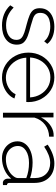

<svg xmlns="http://www.w3.org/2000/svg" viewBox="678 -1248 579 1976"><g transform="rotate(90 968.0 -259.5)"><path d="M242 10Q180 10 127 -11Q74 -32 34 -75L57 -110Q99 -69 143.5 -50.5Q188 -32 240 -32Q306 -32 348 -60Q390 -88 390 -138Q390 -172 370.5 -190Q351 -208 314.5 -220Q278 -232 226 -245Q173 -259 137 -274Q101 -289 82.5 -313Q64 -337 64 -378Q64 -429 89.5 -462.5Q115 -496 158.5 -512.5Q202 -529 255 -529Q316 -529 361.5 -509Q407 -489 431 -456L404 -424Q380 -455 339 -471Q298 -487 251 -487Q214 -487 182.5 -477Q151 -467 131.5 -444.5Q112 -422 112 -384Q112 -354 126 -337Q140 -320 169 -309.5Q198 -299 242 -287Q303 -272 347 -256Q391 -240 415 -214.5Q439 -189 439 -143Q439 -72 385 -31Q331 10 242 10Z M778 10Q705 10 646.5 -27Q588 -64 554.5 -126Q521 -188 521 -262Q521 -335 554 -395.5Q587 -456 645 -492.5Q703 -529 775 -529Q849 -529 906.5 -492.5Q964 -456 997 -395Q1030 -334 1030 -262Q1030 -250 1029 -240H573Q577 -180 606 -132.5Q635 -85 680.5 -57.5Q726 -30 780 -30Q834 -30 882 -58Q930 -86 949 -130L993 -118Q978 -81 945.5 -52Q913 -23 869.5 -6.5Q826 10 778 10ZM571 -279H982Q978 -340 949.5 -387.5Q921 -435 876 -461.5Q831 -488 776 -488Q721 -488 676 -461Q631 -434 603 -386.5Q575 -339 571 -279Z M1386 -475Q1316 -473 1263.5 -433.5Q1211 -394 1190 -325V0H1140V-520H1188V-392Q1215 -446 1260 -481Q1305 -516 1355 -521Q1365 -521 1372.5 -521.5Q1380 -522 1386 -522Z M1434 -150Q1434 -196 1461.5 -231Q1489 -266 1538.5 -285.5Q1588 -305 1652 -305Q1692 -305 1735.5 -298Q1779 -291 1812 -279V-328Q1812 -400 1770 -443Q1728 -486 1656 -486Q1617 -486 1575 -470Q1533 -454 1489 -424L1468 -460Q1570 -529 1661 -529Q1753 -529 1807.5 -474Q1862 -419 1862 -324V-66Q1862 -42 1884 -41V0Q1865 2 1859 1Q1840 -1 1829.5 -15Q1819 -29 1818 -44V-85Q1782 -40 1725.5 -15Q1669 10 1607 10Q1558 10 1518.5 -11.5Q1479 -33 1456.5 -69Q1434 -105 1434 -150ZM1792 -107Q1812 -132 1812 -154V-240Q1740 -268 1657 -268Q1578 -268 1530 -236.5Q1482 -205 1482 -153Q1482 -120 1499 -92Q1516 -64 1546.5 -47Q1577 -30 1617 -30Q1673 -30 1720 -51.5Q1767 -73 1792 -107Z"/></g></svg>

Font: Raleway Light
Style: Regular
Weight: 300
Designer: Matt McInerney, Pablo Impallari, Rodrigo Fuenzalida
Foundry: Matt McInerney, Pablo Impallari, Rodrigo Fuenzalida
Version: Version 4.026